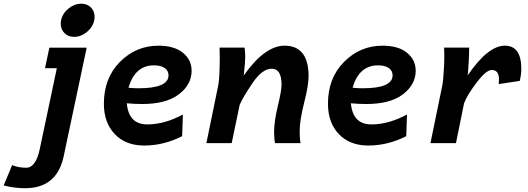

<svg xmlns="http://www.w3.org/2000/svg" viewBox="-153 -768 2830 1030"><path d="M245.1 -570.3Q208.5 -570.3 187.5 -596.7Q172.9 -614.7 172.9 -642.1Q172.9 -650.4 174.8 -659.2Q182.6 -696.3 214.4 -722.2Q246.1 -748 282.7 -748Q318.8 -748 339.8 -722.2Q354.5 -703.6 354.5 -677.7Q354.5 -668.5 352.5 -659.2Q345.2 -622.6 313.2 -596.4Q281.2 -570.3 245.1 -570.3ZM-18.6 241.7Q-73.7 241.7 -133.3 227.1L-87.9 117.7Q-55.2 131.8 -12.2 131.8Q39.1 131.8 60.5 30.8L151.9 -402.3H88.4L111.8 -512.2H312L188.5 70.8Q152.3 241.7 -18.6 241.7Z M589.4 -294.4Q751 -294.4 751 -363.8Q751 -389.2 730 -403.3Q709 -417.5 672.9 -417.5Q571.3 -417.5 536.1 -297.4Q564.5 -294.4 589.4 -294.4ZM620.6 12.7Q521 12.7 462.6 -48.6Q404.3 -109.9 404.3 -211.4Q404.3 -349.6 490.7 -436.3Q577.1 -522.9 696.8 -522.9Q781.7 -522.9 828.4 -484.9Q875 -446.8 875 -388.7Q875 -314.5 806.6 -262.2Q738.3 -210 609.9 -210Q570.3 -210 527.3 -213.9Q537.1 -100.6 637.2 -100.6Q730 -100.6 828.1 -153.8L824.2 -37.6Q725.6 12.7 620.6 12.7Z M1459.5 0H1322.8Q1317.4 -21.5 1317.4 -60.5Q1317.4 -116.2 1337.4 -199.2Q1357.4 -282.2 1357.4 -313.5Q1357.4 -399.4 1304.7 -399.4Q1253.9 -399.4 1201.9 -322.8Q1149.9 -246.1 1132.8 -205.6L1089.8 0H954.1L1017.6 -309.1Q1025.9 -350.1 1025.9 -460Q1025.9 -484.9 1024.9 -512.7H1159.2Q1162.6 -485.8 1162.6 -461.4Q1162.6 -439.5 1154.8 -363.3Q1267.6 -522.9 1373.5 -522.9Q1502.4 -522.9 1502.4 -358.9Q1502.4 -310.5 1478.5 -216.3Q1454.6 -122.1 1454.6 -63.5Q1454.6 -23.4 1459.5 0Z M1791.5 -294.4Q1953.1 -294.4 1953.1 -363.8Q1953.1 -389.2 1932.1 -403.3Q1911.1 -417.5 1875 -417.5Q1773.4 -417.5 1738.3 -297.4Q1766.6 -294.4 1791.5 -294.4ZM1822.8 12.7Q1723.1 12.7 1664.8 -48.6Q1606.4 -109.9 1606.4 -211.4Q1606.4 -349.6 1692.9 -436.3Q1779.3 -522.9 1898.9 -522.9Q1983.9 -522.9 2030.5 -484.9Q2077.1 -446.8 2077.1 -388.7Q2077.1 -314.5 2008.8 -262.2Q1940.4 -210 1812 -210Q1772.5 -210 1729.5 -213.9Q1739.3 -100.6 1839.4 -100.6Q1932.1 -100.6 2030.3 -153.8L2026.4 -37.6Q1927.7 12.7 1822.8 12.7Z M2293 0H2156.2L2219.7 -309.1Q2225.1 -336.9 2228.5 -401.4Q2230.5 -432.1 2230.5 -472.7L2229.5 -512.7H2363.8Q2363.8 -482.9 2361.8 -442.4Q2358.9 -389.2 2356 -363.8Q2464.8 -522.9 2555.2 -522.9Q2643.6 -522.9 2643.6 -398.4Q2643.6 -369.6 2635.3 -334L2522.5 -316.9Q2523.9 -328.6 2523.9 -344.2Q2522.9 -392.6 2484.9 -392.6Q2455.1 -392.6 2403.1 -324Q2351.1 -255.4 2336.4 -213.4Z"/></svg>

Font: Cadman
Style: Bold Italic
Weight: 700
Italic angle: -12°
Designer: Paul James MIller
Foundry: High-Logic / Made with FontCreator
Version: Version 2.114;March 28, 2021;FontCreator 13.0.0.2683 64-bit